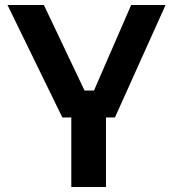

<svg xmlns="http://www.w3.org/2000/svg" viewBox="-20 -750 695 770"><path d="M10 -730H156L319 -387H357L506 -730H644L441 -279H405V0H266V-279H230Z"/></svg>

Font: Sora-SIA SemiBold
Style: Regular
Weight: 600
Designer: Jonathan Barnbrook, Julián Moncada
Foundry: Barnbrook Fonts
Version: Version 2.000